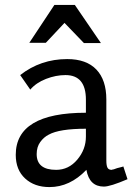

<svg xmlns="http://www.w3.org/2000/svg" viewBox="-20 -749 538 780"><path d="M498 -21Q428 9 402 9Q343 9 331 -59Q264 11 181 11Q120 11 82 -24Q44 -59 44 -120Q44 -291 329 -291V-344Q329 -444 246 -444Q207 -444 167 -428.5Q127 -413 103 -385L62 -444Q145 -509 253 -509Q331 -509 371.5 -466.5Q412 -424 412 -345V-97Q412 -77 416.5 -68Q421 -59 434 -59Q438 -61 442 -61L456 -66L472 -70Q480 -72 481 -73ZM166 -575H99L201 -729H284L390 -574H321L242 -656ZM129 -123Q129 -59 208 -59Q259 -59 294 -100.5Q329 -142 329 -194V-226Q221 -226 178 -202Q158 -192 143.5 -172Q129 -152 129 -123Z"/></svg>

Font: Rosario
Style: Regular
Weight: 400
Designer: Hector Gatti
Foundry: Omnibus-Type
Version: Version 1.002